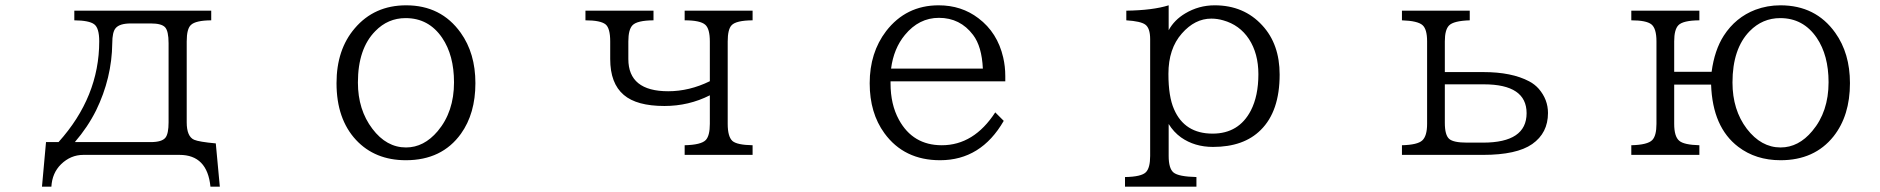

<svg xmlns="http://www.w3.org/2000/svg" viewBox="-20 -580 7040 719"><path d="M258.3 -540H771V-503.9Q712.9 -503.4 695.3 -486.8Q679.2 -472.7 679.2 -424.8V-122.1Q679.2 -68.8 707 -56.6Q725.1 -48.8 788.1 -43L803.2 119.1H768.1Q756.3 0 652.3 0H292Q244.6 0 208.5 35.2Q175.3 67.9 172.4 119.1H137.2L152.3 -47.9H199.2Q351.6 -217.3 351.6 -425.3Q351.6 -475.6 332.5 -489.3Q313.5 -503.4 258.3 -503.9ZM260.3 -47.9H544.4Q586.4 -47.9 599.6 -64.5Q611.3 -79.1 611.3 -122.1V-418Q611.3 -463.9 598.1 -478Q585 -492.2 544.4 -492.2H470.2Q427.7 -492.2 413.1 -474.6Q400.4 -460 400.4 -418Q398.9 -287.6 339.8 -166.5Q308.6 -104 260.3 -47.9Z M1501 -560.1Q1631.8 -560.1 1705.1 -457.5Q1760.3 -380.4 1760.3 -268.6Q1760.3 -154.8 1706.1 -79.1Q1634.8 20 1500 20Q1384.3 20 1313.5 -55.7Q1240.2 -134.3 1240.2 -268.6Q1240.2 -394.5 1308.6 -474.1Q1381.8 -560.1 1501 -560.1ZM1499 -512.2Q1432.6 -512.2 1385.3 -463.4Q1320.3 -397.5 1320.3 -271Q1320.3 -168.9 1374.5 -97.7Q1427.2 -27.8 1500.5 -27.8Q1567.4 -27.8 1619.1 -88.9Q1680.2 -161.6 1680.2 -271.5Q1680.2 -373 1635.7 -438.5Q1585.4 -512.2 1499 -512.2Z M2172.4 -540H2427.2V-503.9Q2365.7 -503.4 2348.6 -485.4Q2333 -469.2 2333 -424.8V-358.9Q2333 -238.3 2482.4 -238.3Q2561.5 -238.3 2638.2 -275.9V-424.8Q2638.2 -472.2 2621.1 -487.3Q2602.5 -503.9 2543.9 -503.9V-540H2798.3V-503.9Q2736.3 -503.4 2719.7 -485.4Q2705.1 -470.2 2705.1 -424.8V-116.2Q2705.1 -68.4 2722.7 -52.2Q2739.7 -37.1 2798.3 -36.1V0H2543.9V-36.1Q2606 -37.6 2623 -55.7Q2638.2 -71.8 2638.2 -116.2V-223.1Q2559.1 -183.1 2468.3 -183.1Q2364.3 -183.1 2315.9 -224.6Q2265.1 -267.6 2265.1 -358.9V-424.8Q2265.1 -474.6 2247.6 -488.8Q2228.5 -503.9 2172.4 -503.9Z M3314.9 -275.4V-267.6Q3314.9 -189 3346.2 -131.8Q3398.4 -36.1 3506.8 -36.1Q3627 -36.1 3707 -159.2L3738.8 -127.4Q3653.8 20 3500.5 20Q3365.7 20 3292 -81.1Q3236.8 -156.7 3236.8 -268.1Q3236.8 -382.8 3298.3 -463.4Q3373 -560.1 3495.1 -560.1Q3580.6 -560.1 3644 -511.7Q3715.3 -458 3736.8 -364.7Q3744.6 -331.1 3744.6 -295.4V-275.4ZM3660.6 -323.2Q3656.7 -406.2 3624 -449.2Q3575.7 -513.2 3496.1 -513.2Q3421.4 -513.2 3368.7 -449.2Q3326.7 -398.4 3316.9 -323.2Z M4192.9 119.1V83Q4254.9 82 4271.5 64.5Q4287.1 48.3 4287.1 3.9V-433.1Q4287.1 -474.6 4269 -487.8Q4252 -500.5 4197.8 -503.9V-540Q4297.4 -541.5 4356.4 -560.1V-466.8Q4377.4 -505.4 4418.5 -529.8Q4469.2 -560.1 4528.8 -560.1Q4638.2 -560.1 4707 -484.9Q4772 -414.6 4772 -300.8Q4772 -163.1 4701.2 -93.3Q4637.7 -29.8 4522.5 -29.8Q4453.6 -29.8 4402.8 -65.4Q4375 -85.4 4356.4 -115.7V3.9Q4356.4 50.8 4374.5 65.9Q4393.1 81.5 4460.4 83V119.1ZM4516.1 -510.3Q4454.6 -510.3 4405.8 -454.6Q4355.5 -397.9 4355.5 -303.2Q4355.5 -218.3 4376.5 -170.9Q4416 -79.6 4521 -79.6Q4619.1 -79.6 4664.1 -166Q4692.4 -220.7 4692.4 -302.2Q4692.4 -379.4 4657.2 -433.6Q4622.1 -486.8 4560.5 -503.9Q4538.6 -510.3 4516.1 -510.3Z M5230 -540H5483.9V-503.9Q5422.9 -502 5406.2 -484.4Q5390.6 -468.3 5390.6 -425.3V-310.1H5534.7Q5641.1 -310.1 5706.5 -275.4Q5727.1 -264.6 5742.2 -247.6Q5776.9 -207.5 5776.9 -156.7Q5776.9 -82 5717.8 -40.5Q5659.7 0 5533.7 0H5230V-36.1Q5288.6 -37.6 5306.2 -54.2Q5324.2 -70.8 5324.2 -116.2V-425.3Q5324.2 -470.7 5307.1 -485.8Q5289.1 -502 5230 -503.9ZM5390.6 -264.2V-120.1Q5390.6 -73.7 5407.2 -59.6Q5423.3 -45.9 5473.6 -45.9H5533.7Q5696.8 -45.9 5696.8 -156.2Q5696.8 -264.2 5536.6 -264.2Z M6249.5 -311H6389.6Q6400.4 -392.1 6435.1 -446.3Q6479.5 -515.1 6553.7 -543.5Q6598.1 -560.1 6647.5 -560.1Q6779.3 -560.1 6852.5 -457.5Q6907.7 -380.4 6907.7 -268.6Q6907.7 -147 6846.2 -69.3Q6774.9 20 6647.9 20Q6555.2 20 6489.3 -30.3Q6393.1 -103.5 6387.7 -263.2H6249.5V-116.2Q6249.5 -68.4 6268.6 -52.7Q6286.1 -37.6 6343.8 -36.1V0H6088.9V-36.1Q6150.4 -37.6 6167.5 -55.7Q6183.1 -71.8 6183.1 -116.2V-425.3Q6183.1 -473.6 6164.1 -488.8Q6145 -503.9 6088.9 -503.9V-540H6343.8V-503.9Q6282.2 -503.4 6265.1 -485.4Q6249.5 -469.2 6249.5 -425.3ZM6646.5 -512.2Q6580.1 -512.2 6532.2 -463.4Q6467.8 -397.5 6467.8 -271Q6467.8 -168.5 6521.5 -97.7Q6575.2 -27.8 6647.9 -27.8Q6715.3 -27.8 6766.6 -89.4Q6827.6 -161.6 6827.6 -272Q6827.6 -373 6783.2 -438.5Q6732.9 -512.2 6646.5 -512.2Z"/></svg>

Font: BIZ UDMincho
Style: Regular
Weight: 400
Monospace: yes
Designer: TypeBank Co., Ltd.
Foundry: Morisawa Inc.
Version: Version 1.06